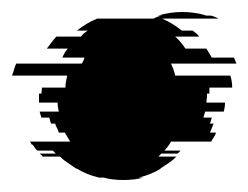

<svg xmlns="http://www.w3.org/2000/svg" viewBox="-39 -480 414 320"><path d="M306 -324V-320Q306 -317 305.5 -314.5Q305 -312 305 -309H336Q336 -305 335.5 -301.5Q335 -298 334 -294H303L300 -284H314L311 -274H317L311 -259H321Q320 -255 317.5 -251.5Q315 -248 313 -244H246L243 -239Q239 -233 235 -229H262L257 -224H230L225 -219H255Q249 -213 242.5 -208.5Q236 -204 228 -199H229Q213 -189 192 -184H200Q185 -180 167 -180Q147 -180 134 -184H126Q105 -189 89 -199H88Q81 -204 74 -208.5Q67 -213 61 -219H32Q31 -221 29.5 -222Q28 -223 27 -224H54L49 -229H23Q21 -231 19 -234Q17 -237 15 -239H14L11 -244H78L69 -259H59Q58 -263 56 -266.5Q54 -270 53 -274H46L43 -284H30L27 -294H59Q58 -298 57.5 -301.5Q57 -305 57 -309H26V-324H30L31 -334H70Q70 -339 71 -344Q72 -349 73 -354H-19Q-17 -359 -15.5 -364.5Q-14 -370 -12 -374H97Q99 -376 100 -379Q101 -382 102 -384H65Q68 -392 74 -399H39Q43 -404 47 -409.5Q51 -415 55 -419H96Q98 -422 101 -424.5Q104 -427 107 -429H89Q97 -435 105 -440Q113 -445 123 -449H217Q224 -453 231 -454H224Q244 -460 265 -460Q286 -460 305 -454H312Q318 -453 325 -449H231Q248 -442 264 -429H282Q285 -427 288 -424.5Q291 -422 293 -419H253Q263 -410 270 -399H305L314 -384H351L355 -374H246Q248 -370 250 -364.5Q252 -359 253 -354H345Q348 -344 348 -334H310V-324Z"/></svg>

Font: Rubik Glitch
Style: Regular
Weight: 400
Designer: Hubert and Fischer, NaN
Foundry: Hubert and Fischer, NaN
Version: Version 2.200